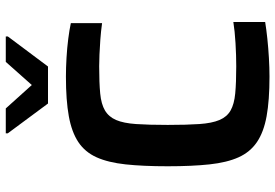

<svg xmlns="http://www.w3.org/2000/svg" viewBox="-164 -780 952 664"><g transform="rotate(-90 312.0 -448.0)"><path d="M379 8Q297 8 242 -2Q187 -12 152.5 -35.5Q118 -59 100 -99Q82 -139 75.5 -199.5Q69 -260 69 -344Q69 -429 75.5 -489.5Q82 -550 100 -590Q118 -630 152.5 -653Q187 -676 242 -686Q297 -696 379 -696Q410 -696 444 -694Q478 -692 509.5 -688Q541 -684 564 -679V-571Q535 -575 507 -577Q479 -579 455.5 -580Q432 -581 415 -581Q358 -581 321 -577.5Q284 -574 262 -561Q240 -548 229 -522.5Q218 -497 215 -453.5Q212 -410 212 -344Q212 -278 215 -234.5Q218 -191 229 -165Q240 -139 262 -126.5Q284 -114 321 -110.5Q358 -107 415 -107Q452 -107 494.5 -109.5Q537 -112 568 -117V-7Q544 -3 511 0.5Q478 4 443.5 6Q409 8 379 8ZM286 -758 183 -897V-904H269L350 -814L430 -904H518V-897L414 -758Z"/></g></svg>

Font: Saira SemiExpanded SemiBold
Style: Regular
Weight: 600
Width: 6
Designer: Hector Gatti with collaboration of the Omnibus-Type team
Foundry: Omnibus-Type
Version: Version 1.101